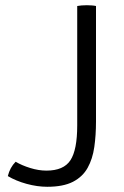

<svg xmlns="http://www.w3.org/2000/svg" viewBox="-20 -706 474 736"><path d="M40 -86Q63.5 -72 95.8 -62Q128 -52 158 -52Q224 -52 250 -91.8Q276 -131.5 276 -225V-683Q283.5 -684.5 293 -685.2Q302.5 -686 313 -686Q323 -686 332.2 -685.2Q341.5 -684.5 348 -683V-240Q348 -188 341.5 -142.5Q335 -97 316 -62.8Q297 -28.5 259.8 -9.2Q222.5 10 161 10Q123 10 82 -1.2Q41 -12.5 10 -31Q14 -47.5 21.5 -61.2Q29 -75 40 -86Z"/></svg>

Font: Signika Negative Light
Style: Regular
Weight: 300
Designer: Anna Giedry
Foundry: Anna Giedry
Version: Version 2.001